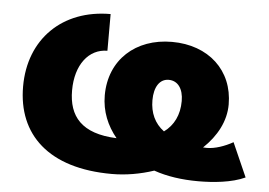

<svg xmlns="http://www.w3.org/2000/svg" viewBox="-45 -611 953 679"><g transform="rotate(5 432.0 -271.5)"><path d="M374.5 10.3C424.3 10.3 475.1 1.5 523.4 -14.6C569.3 1.5 622.6 9.3 681.2 9.3C733.9 9.3 799.8 3.4 847.2 -18.6L793.9 -139.2C764.6 -122.6 730 -110.8 701.7 -110.8C697.3 -110.8 692.9 -110.8 688 -111.3C735.4 -156.2 765.1 -210.9 765.1 -270.5C765.1 -391.1 676.8 -473.6 546.4 -473.6C417.5 -473.6 325.7 -391.1 325.7 -264.6C325.7 -207.5 346.7 -158.2 380.4 -117.2C255.4 -122.1 209 -180.2 209 -272C209 -363.3 255.4 -422.4 321.3 -422.4V-552.7C150.4 -552.7 35.2 -439.5 35.2 -271C35.2 -100.6 149.4 10.3 374.5 10.3ZM545.4 -155.8C511.7 -180.7 495.1 -217.3 495.1 -262.2C495.1 -309.6 514.6 -338.9 546.4 -338.9C578.6 -338.9 598.6 -312 598.6 -268.1C598.6 -218.8 579.6 -180.7 545.4 -155.8Z"/></g></svg>

Font: Inter ExtraBold
Style: Regular
Weight: 800
Designer: Rasmus Andersson
Foundry: rsms
Version: Version 4.001;git-9221beed3